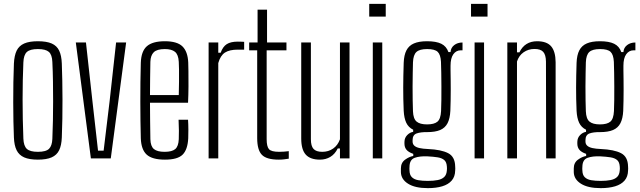

<svg xmlns="http://www.w3.org/2000/svg" viewBox="-20 -820 3312 994"><path d="M176 6.5Q132 6.5 105.2 -5.2Q78.5 -17 66 -42.2Q53.5 -67.5 52 -108.5Q50.5 -144 49.5 -190.8Q48.5 -237.5 48.5 -289.5Q48.5 -341.5 49.2 -393.2Q50 -445 52 -491Q54 -532.5 66.2 -557.8Q78.5 -583 105.2 -594.8Q132 -606.5 176 -606.5Q221 -606.5 247.8 -594.8Q274.5 -583 286.5 -557.5Q298.5 -532 300 -491Q301.5 -450.5 302.5 -403Q303.5 -355.5 303.5 -305.2Q303.5 -255 302.8 -205Q302 -155 300 -108.5Q298.5 -67.5 286.2 -42.2Q274 -17 247.2 -5.2Q220.5 6.5 176 6.5ZM176 -34Q218.5 -34 234 -49.8Q249.5 -65.5 251 -100.5Q253 -146.5 254 -195.5Q255 -244.5 255 -295.5Q255 -346.5 254.2 -397.8Q253.5 -449 251 -499.5Q249.5 -537 232.8 -551.5Q216 -566 176 -566Q135.5 -566 119 -550.8Q102.5 -535.5 101 -497Q99 -453 98 -404.5Q97 -356 97 -305.2Q97 -254.5 98 -203.2Q99 -152 101 -102.5Q102.5 -64.5 119 -49.2Q135.5 -34 176 -34Z M450.5 0 372.5 -600H425L458.5 -296.5L487.5 -40H516.5L547.5 -296.5L581 -600H633L553.5 0Z M834 6.5Q768 6.5 739.5 -19.5Q711 -45.5 709 -104Q708 -145 707.2 -193.2Q706.5 -241.5 706.5 -292.5Q706.5 -343.5 707 -395.2Q707.5 -447 709 -495Q711 -555 740.5 -580.8Q770 -606.5 833.5 -606.5Q897.5 -606.5 924.8 -579.5Q952 -552.5 954.5 -497Q955 -485.5 955.5 -451.5Q956 -417.5 955.8 -373.2Q955.5 -329 953.5 -288H756.5Q756.5 -241.5 757.2 -194Q758 -146.5 758.5 -99.5Q759.5 -62.5 777 -48.2Q794.5 -34 832 -34Q870.5 -34 887.2 -48.2Q904 -62.5 905.5 -99.5Q906.5 -114.5 906.2 -143.5Q906 -172.5 904.5 -200H953.5Q955 -178.5 955.2 -149.2Q955.5 -120 954.5 -104Q951.5 -45 925.2 -19.2Q899 6.5 834 6.5ZM756.5 -328H905.5Q906.5 -361.5 906.8 -396.8Q907 -432 906.8 -460Q906.5 -488 905.5 -500Q903.5 -537.5 885.8 -551.8Q868 -566 833.5 -566Q792.5 -566 776 -549.5Q759.5 -533 758.5 -500Q758 -459 757.2 -416Q756.5 -373 756.5 -328Z M1060 0V-600H1110V-547H1122.5Q1133.5 -578.5 1154 -591.5Q1174.5 -604.5 1211 -604.5Q1218 -604.5 1227.2 -604.2Q1236.5 -604 1244 -603.5V-563H1211Q1168 -563 1144.5 -547.8Q1121 -532.5 1110 -493.5V0Z M1423.5 6.5Q1360 6.5 1335.8 -18.5Q1311.5 -43.5 1311.5 -105V-559.5H1270V-600H1313.5V-770H1362.5V-600H1463V-559.5H1360.5V-99.5Q1360.5 -61.5 1372.5 -47.8Q1384.5 -34 1425.5 -34Q1441 -34 1451 -35Q1461 -36 1475 -37.5V1.5Q1463 3.5 1450.2 5Q1437.5 6.5 1423.5 6.5Z M1636.5 6.5Q1586.5 6.5 1563 -19.5Q1539.5 -45.5 1539.5 -103V-600H1589.5V-99Q1589.5 -64 1603.2 -49Q1617 -34 1648.5 -34Q1680.5 -34 1704.8 -51Q1729 -68 1740 -99V-600H1789.5V0H1740V-51.5H1728.5Q1714 -22 1690.2 -7.8Q1666.5 6.5 1636.5 6.5Z M1891.5 -734V-800H1977V-734ZM1910 0V-600H1959V0Z M2195 154Q2129 154 2092.8 131.2Q2056.5 108.5 2055.5 71.5Q2055.5 66.5 2055.5 61.8Q2055.5 57 2055.5 52Q2055.5 22.5 2077 6.8Q2098.5 -9 2119.5 -12.5V-23.5Q2095 -32 2084.8 -44.2Q2074.5 -56.5 2074 -73.5Q2074 -75.5 2073.8 -79.5Q2073.5 -83.5 2074 -87Q2074.5 -106.5 2088 -120.5Q2101.5 -134.5 2119 -137.5V-148.5Q2094.5 -160.5 2083.2 -184.5Q2072 -208.5 2070 -246.5Q2068.5 -278 2068 -307.8Q2067.5 -337.5 2067.5 -367.2Q2067.5 -397 2068.2 -428.5Q2069 -460 2070 -495Q2071.5 -535 2084.2 -559.5Q2097 -584 2123 -595.2Q2149 -606.5 2191 -606.5Q2238 -606.5 2264.5 -593.5Q2291 -580.5 2301.5 -550.5H2312.5Q2314 -573 2331.5 -586.5Q2349 -600 2374.5 -600V-559.5H2365.5Q2341.5 -559.5 2327 -539.2Q2312.5 -519 2312.5 -479.5V-455.5Q2313 -432.5 2313.2 -406.8Q2313.5 -381 2313.5 -354Q2313.5 -327 2313 -299.5Q2312.5 -272 2311.5 -246Q2309.5 -206.5 2297 -182.2Q2284.5 -158 2259 -147Q2233.5 -136 2191 -136Q2157 -136.5 2136.5 -129Q2116 -121.5 2116 -94V-87.5Q2116 -74 2125 -65.8Q2134 -57.5 2151.8 -53.5Q2169.5 -49.5 2196 -48.5Q2264 -45.5 2299.8 -27.2Q2335.5 -9 2336.5 41.5Q2337 47 2337 52.5Q2337 58 2336.5 63Q2336 94.5 2318.5 114.8Q2301 135 2269.5 144.5Q2238 154 2195 154ZM2194.5 116.5Q2224.5 116.5 2246 112.2Q2267.5 108 2279.8 96.2Q2292 84.5 2293.5 61.5Q2294 56.5 2294 51.8Q2294 47 2293.5 42Q2292 19 2279.8 8.5Q2267.5 -2 2245.5 -5.5Q2223.5 -9 2194 -10.5Q2153.5 -12.5 2127 -3Q2100.5 6.5 2100 43.5Q2099.5 49.5 2099.5 53.5Q2099.5 57.5 2100 62.5Q2100.5 85.5 2112.2 97.2Q2124 109 2145.2 112.8Q2166.5 116.5 2194.5 116.5ZM2191 -176Q2228 -176 2244.8 -190.2Q2261.5 -204.5 2263.5 -245Q2264.5 -269.5 2265 -302.8Q2265.5 -336 2265.2 -372.2Q2265 -408.5 2264.5 -442Q2264 -475.5 2263 -500Q2261 -537 2246 -551.5Q2231 -566 2191.5 -566Q2152.5 -566 2136 -551Q2119.5 -536 2118 -497Q2117.5 -476 2116.8 -442.8Q2116 -409.5 2116 -372Q2116 -334.5 2116.5 -300.2Q2117 -266 2118 -244Q2119.5 -205 2136.8 -190.5Q2154 -176 2191 -176Z M2418.5 -734V-800H2504V-734ZM2437 0V-600H2486V0Z M2606.5 0V-600H2656.5V-549H2669Q2683 -578 2706 -592.2Q2729 -606.5 2760.5 -606.5Q2811 -606.5 2833.5 -580Q2856 -553.5 2856.5 -498V0H2807.5L2806.5 -501Q2806 -536 2792.5 -551.2Q2779 -566.5 2747 -566.5Q2715.5 -566.5 2691 -549.5Q2666.5 -532.5 2656.5 -501.5V0Z M3090 154Q3024 154 2987.8 131.2Q2951.5 108.5 2950.5 71.5Q2950.5 66.5 2950.5 61.8Q2950.5 57 2950.5 52Q2950.5 22.5 2972 6.8Q2993.5 -9 3014.5 -12.5V-23.5Q2990 -32 2979.8 -44.2Q2969.5 -56.5 2969 -73.5Q2969 -75.5 2968.8 -79.5Q2968.5 -83.5 2969 -87Q2969.5 -106.5 2983 -120.5Q2996.5 -134.5 3014 -137.5V-148.5Q2989.5 -160.5 2978.2 -184.5Q2967 -208.5 2965 -246.5Q2963.5 -278 2963 -307.8Q2962.5 -337.5 2962.5 -367.2Q2962.5 -397 2963.2 -428.5Q2964 -460 2965 -495Q2966.5 -535 2979.2 -559.5Q2992 -584 3018 -595.2Q3044 -606.5 3086 -606.5Q3133 -606.5 3159.5 -593.5Q3186 -580.5 3196.5 -550.5H3207.5Q3209 -573 3226.5 -586.5Q3244 -600 3269.5 -600V-559.5H3260.5Q3236.5 -559.5 3222 -539.2Q3207.5 -519 3207.5 -479.5V-455.5Q3208 -432.5 3208.2 -406.8Q3208.5 -381 3208.5 -354Q3208.5 -327 3208 -299.5Q3207.5 -272 3206.5 -246Q3204.5 -206.5 3192 -182.2Q3179.5 -158 3154 -147Q3128.5 -136 3086 -136Q3052 -136.5 3031.5 -129Q3011 -121.5 3011 -94V-87.5Q3011 -74 3020 -65.8Q3029 -57.5 3046.8 -53.5Q3064.5 -49.5 3091 -48.5Q3159 -45.5 3194.8 -27.2Q3230.5 -9 3231.5 41.5Q3232 47 3232 52.5Q3232 58 3231.5 63Q3231 94.5 3213.5 114.8Q3196 135 3164.5 144.5Q3133 154 3090 154ZM3089.5 116.5Q3119.5 116.5 3141 112.2Q3162.5 108 3174.8 96.2Q3187 84.5 3188.5 61.5Q3189 56.5 3189 51.8Q3189 47 3188.5 42Q3187 19 3174.8 8.5Q3162.5 -2 3140.5 -5.5Q3118.5 -9 3089 -10.5Q3048.5 -12.5 3022 -3Q2995.5 6.5 2995 43.5Q2994.5 49.5 2994.5 53.5Q2994.5 57.5 2995 62.5Q2995.5 85.5 3007.2 97.2Q3019 109 3040.2 112.8Q3061.5 116.5 3089.5 116.5ZM3086 -176Q3123 -176 3139.8 -190.2Q3156.5 -204.5 3158.5 -245Q3159.5 -269.5 3160 -302.8Q3160.5 -336 3160.2 -372.2Q3160 -408.5 3159.5 -442Q3159 -475.5 3158 -500Q3156 -537 3141 -551.5Q3126 -566 3086.5 -566Q3047.5 -566 3031 -551Q3014.5 -536 3013 -497Q3012.5 -476 3011.8 -442.8Q3011 -409.5 3011 -372Q3011 -334.5 3011.5 -300.2Q3012 -266 3013 -244Q3014.5 -205 3031.8 -190.5Q3049 -176 3086 -176Z"/></svg>

Font: Big Shoulders Text Thin ExtraLight
Style: Regular
Weight: 250
Version: Version 2.002